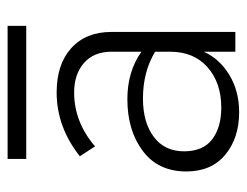

<svg xmlns="http://www.w3.org/2000/svg" viewBox="-92 -547 649 505"><g transform="rotate(-90 232.5 -294.5)"><path d="M67 -550V-599H417V-550ZM100 -369 74 -409Q151 -470 242 -470Q316 -470 358.5 -431.5Q401 -393 401 -326V0H349V-83Q330 -41 287.5 -15.5Q245 10 190 10Q122 10 78 -26.5Q34 -63 34 -129Q34 -203 88 -243.5Q142 -284 224 -284Q297 -284 349 -247V-326Q349 -372 319.5 -398Q290 -424 242 -424Q164 -424 100 -369ZM87 -135Q87 -85 118.5 -61Q150 -37 202 -37Q267 -37 308 -73Q349 -109 349 -172V-211Q296 -243 226 -243Q163 -243 125 -214.5Q87 -186 87 -135Z"/></g></svg>

Font: Renner* Light
Style: Light
Weight: 300
Version: Version 003.000 ; ttfautohint (v0.97) -l 8 -r 50 -G 200 -x 1